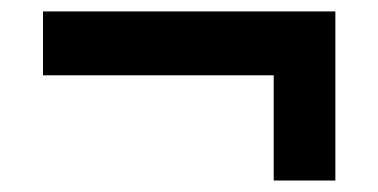

<svg xmlns="http://www.w3.org/2000/svg" viewBox="-20 -395 662 336"><path d="M566.9 -375V-79.1H459V-263.2H55.2V-375Z"/></svg>

Font: Sora SemiBold
Style: Regular
Weight: 600
Designer: Jonathan Barnbrook, Julián Moncada
Foundry: Barnbrook Fonts
Version: Version 2.000